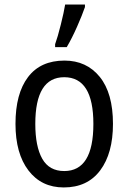

<svg xmlns="http://www.w3.org/2000/svg" viewBox="-20 -813 565 843"><path d="M273 -606Q296 -645 318.5 -696Q341 -747 353 -782V-793H266Q261 -761 247 -705Q233 -649 222 -619V-606ZM263 -547Q158 -547 103 -474.5Q48 -402 48 -269Q48 -139 105 -64.5Q162 10 260 10Q364 10 420 -65Q476 -140 476 -269Q476 -404 418 -475.5Q360 -547 263 -547ZM262 -474Q390 -474 390 -269Q390 -62 262 -62Q196 -62 165.5 -116Q135 -170 135 -269Q135 -474 262 -474Z"/></svg>

Font: Noto Sans UI SemiCondensed
Style: Regular
Weight: 400
Width: 4
Designer: Monotype Design Team
Foundry: Monotype Imaging Inc.
Version: 1.001